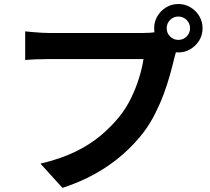

<svg xmlns="http://www.w3.org/2000/svg" viewBox="-20 -873 1040 949"><path d="M803.9 -733.4Q803.9 -709.4 820.7 -692.6Q837.5 -675.8 861.5 -675.8Q885.5 -675.8 902.4 -692.6Q919.3 -709.4 919.3 -733.4Q919.3 -757.4 902.4 -774.3Q885.5 -791.3 861.5 -791.3Q837.5 -791.3 820.7 -774.3Q803.9 -757.4 803.9 -733.4ZM741.9 -733.4Q741.9 -766.3 758.2 -793.4Q774.6 -820.6 801.6 -836.9Q828.6 -853.2 861.5 -853.2Q894.4 -853.2 921.5 -836.9Q948.6 -820.6 965 -793.4Q981.3 -766.3 981.3 -733.4Q981.3 -700.5 965 -673.5Q948.6 -646.5 921.5 -630.2Q894.4 -613.8 861.5 -613.8Q828.6 -613.8 801.6 -630.2Q774.6 -646.5 758.2 -673.5Q741.9 -700.5 741.9 -733.4ZM863.3 -654.2Q856.4 -640.2 851 -620.8Q845.6 -601.4 841.3 -585Q832.7 -548.5 820 -502.8Q807.3 -457.1 789.1 -407.9Q770.8 -358.7 746.5 -310.7Q722.1 -262.6 690.9 -220.6Q645.7 -161.3 586.1 -109Q526.5 -56.7 452.3 -15.1Q378.1 26.6 288.8 55.6L179.9 -64.1Q279.6 -87.8 352 -123Q424.5 -158.2 477.8 -203.2Q531.1 -248.1 571.8 -298.7Q605.1 -340.6 628.7 -389.9Q652.4 -439.1 667.7 -488.7Q683 -538.2 689.3 -581.1Q674.5 -581.1 639.7 -581.1Q604.9 -581.1 558.6 -581.1Q512.4 -581.1 461.8 -581.1Q411.2 -581.1 364 -581.1Q316.9 -581.1 279.5 -581.1Q242.1 -581.1 223.5 -581.1Q189.2 -581.1 156.7 -579.8Q124.3 -578.5 104.5 -576.7V-718Q119.9 -716.3 141.2 -714.4Q162.6 -712.5 185.2 -711.2Q207.7 -709.9 223.7 -709.9Q239.5 -709.9 269.5 -709.9Q299.4 -709.9 338.1 -709.9Q376.8 -709.9 419.5 -709.9Q462.2 -709.9 504.4 -709.9Q546.6 -709.9 583.6 -709.9Q620.6 -709.9 647.7 -709.9Q674.8 -709.9 686.5 -709.9Q701.5 -709.9 723.2 -711.2Q745 -712.5 764.7 -717.6Z"/></svg>

Font: Noto Sans KR Thin
Style: Regular
Weight: 100
Designer: Ryoko NISHIZUKA 西塚涼子 (kana, bopomofo & ideographs); Paul D. Hunt (Latin, Greek & Cyrillic); Sandoll Communications 산돌커뮤니
Foundry: Adobe
Version: Version 2.004-H2;hotconv 1.0.118;makeotfexe 2.5.65603